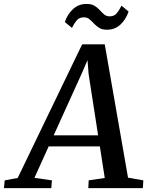

<svg xmlns="http://www.w3.org/2000/svg" viewBox="-88 -978 766 998"><path d="M-67.5 0 -63.5 -40.5 4 -53 339 -747.5H456.5L577.5 -54.5L657 -40.5L654.5 0H371L373 -40.5L456.5 -53L431 -217H165L91 -53.5L182 -40.5L178.5 0ZM191 -274.5H422L372.5 -593.5L367 -665.5L338 -598.5ZM468 -823.5Q443 -823.5 427.2 -833.5Q411.5 -843.5 400 -856Q388.5 -868.5 376.8 -878.2Q365 -888 348 -888Q324 -888 310.8 -872.2Q297.5 -856.5 286 -833L249 -863.5Q263 -905 292 -931.2Q321 -957.5 361.5 -957.5Q387.5 -957.5 403.5 -947.8Q419.5 -938 430.8 -925.2Q442 -912.5 453.5 -902.8Q465 -893 482 -893Q505.5 -893 518.8 -909Q532 -925 543.5 -948.5L580.5 -918Q566 -876 537.5 -849.8Q509 -823.5 468 -823.5Z"/></svg>

Font: Merriweather 24pt Medium
Style: Italic
Weight: 500
Italic angle: -7.8°
Version: Version 2.101